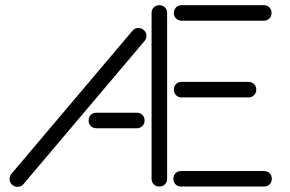

<svg xmlns="http://www.w3.org/2000/svg" viewBox="-20 -691 1120 741"><path d="M508 -256Q521 -256 529.5 -247.5Q538 -239 538 -226Q538 -213 529.5 -204.5Q521 -196 508 -196H352Q339 -196 330.5 -204.5Q322 -213 322 -226Q322 -239 330.5 -247.5Q339 -256 352 -256ZM491 -572Q499 -582 511.5 -583Q524 -584 534 -576Q544 -568 545 -555.5Q546 -543 538 -533L71 19Q63 29 50.5 30Q38 31 28 23Q18 15 17 2.5Q16 -10 24 -20ZM681 -315Q668 -315 659.5 -323.5Q651 -332 651 -345Q651 -358 659.5 -366.5Q668 -375 681 -375H939Q952 -375 960.5 -366.5Q969 -358 969 -345Q969 -332 960.5 -323.5Q952 -315 939 -315ZM679 29Q666 29 657.5 20.5Q649 12 649 -1Q649 -14 657.5 -22.5Q666 -31 679 -31H999Q1012 -31 1020.5 -22.5Q1029 -14 1029 -1Q1029 12 1020.5 20.5Q1012 29 999 29ZM565 -641Q565 -654 573.5 -662.5Q582 -671 595 -671Q608 -671 616.5 -662.5Q625 -654 625 -641V-1Q625 12 616.5 20.5Q608 29 595 29Q582 29 573.5 20.5Q565 12 565 -1ZM998 -671Q1011 -671 1019.5 -662.5Q1028 -654 1028 -641Q1028 -628 1019.5 -619.5Q1011 -611 998 -611H681Q668 -611 659.5 -619.5Q651 -628 651 -641Q651 -654 659.5 -662.5Q668 -671 681 -671Z"/></svg>

Font: Beon
Style: Medium
Weight: 500
Designer: BSozoo
Foundry: BSozoo
Version: Version 001.000